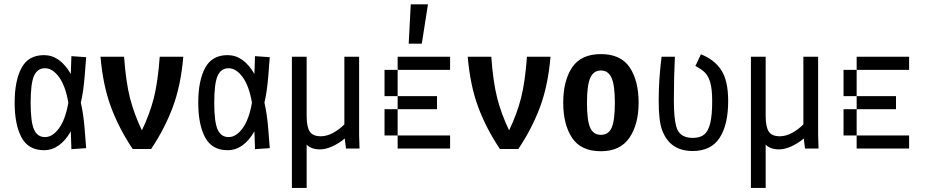

<svg xmlns="http://www.w3.org/2000/svg" viewBox="-20 -708 4415 915"><path d="M383.8 -88.9 390.6 -2 320.3 2.9 317.4 -82Q265.6 7.8 189.5 7.8Q115.2 7.8 82.5 -53.2Q49.8 -114.3 49.8 -218.8Q49.8 -323.2 82.5 -384.3Q115.2 -445.3 189.5 -445.3Q265.6 -445.3 317.4 -355.5L320.3 -440.4L390.6 -435.5L383.8 -348.6Q377.9 -272.5 365.2 -218.8Q377.9 -165 383.8 -88.9ZM305.7 -218.8Q292 -298.8 261.2 -340.8Q230.5 -382.8 194.3 -382.8Q158.2 -382.8 142.1 -346.7Q126 -310.5 126 -218.8Q126 -127 142.1 -90.8Q158.2 -54.7 194.3 -54.7Q230.5 -54.7 261.2 -96.7Q292 -138.7 305.7 -218.8Z M853.5 -437.5Q841.8 -300.8 803.7 -198.2Q765.6 -95.7 700.2 2H612.3Q546.9 -95.7 508.8 -198.2Q470.7 -300.8 459 -437.5H571.3Q580.1 -316.4 599.6 -240.2Q619.1 -164.1 656.2 -86.9Q693.4 -164.1 712.9 -240.2Q732.4 -316.4 741.2 -437.5Z M1258.8 -88.9 1265.6 -2 1195.3 2.9 1192.4 -82Q1140.6 7.8 1064.5 7.8Q990.2 7.8 957.5 -53.2Q924.8 -114.3 924.8 -218.8Q924.8 -323.2 957.5 -384.3Q990.2 -445.3 1064.5 -445.3Q1140.6 -445.3 1192.4 -355.5L1195.3 -440.4L1265.6 -435.5L1258.8 -348.6Q1252.9 -272.5 1240.2 -218.8Q1252.9 -165 1258.8 -88.9ZM1180.7 -218.8Q1167 -298.8 1136.2 -340.8Q1105.5 -382.8 1069.3 -382.8Q1033.2 -382.8 1017.1 -346.7Q1001 -310.5 1001 -218.8Q1001 -127 1017.1 -90.8Q1033.2 -54.7 1069.3 -54.7Q1105.5 -54.7 1136.2 -96.7Q1167 -138.7 1180.7 -218.8Z M1628.9 0 1623 -47.9Q1594.7 -24.4 1563.5 -10.3Q1532.2 3.9 1504.9 3.9Q1463.9 3.9 1441.4 -18.6V187.5H1371.1V-437.5H1441.4V-155.3Q1441.4 -103.5 1456.1 -81.1Q1470.7 -58.6 1508.8 -58.6Q1537.1 -58.6 1566.4 -74.2Q1595.7 -89.8 1621.1 -115.2V-437.5H1691.4V-63.5L1693.4 0Z M1875 -375V-437.5H2125V-375ZM1875 -375V-250H1812.5V-375ZM1875 -187.5V-250H2062.5V-187.5ZM1812.5 -187.5H1875V-62.5H1812.5ZM1875 0V-62.5H2125V0ZM2019.5 -687.5 1990.2 -500H1927.7L1937.5 -687.5Z M2603.5 -437.5Q2591.8 -300.8 2553.7 -198.2Q2515.6 -95.7 2450.2 2H2362.3Q2296.9 -95.7 2258.8 -198.2Q2220.7 -300.8 2209 -437.5H2321.3Q2330.1 -316.4 2349.6 -240.2Q2369.1 -164.1 2406.2 -86.9Q2443.4 -164.1 2462.9 -240.2Q2482.4 -316.4 2491.2 -437.5Z M2664.1 -218.8Q2664.1 -323.2 2706.5 -386.7Q2749 -450.2 2843.8 -450.2Q2938.5 -450.2 2981 -386.7Q3023.4 -323.2 3023.4 -218.8Q3023.4 -115.2 2979.5 -51.3Q2935.5 12.7 2843.8 12.7Q2749 12.7 2706.5 -50.8Q2664.1 -114.3 2664.1 -218.8ZM2910.2 -218.8Q2910.2 -301.8 2894.5 -336.9Q2878.9 -372.1 2843.8 -372.1Q2808.6 -372.1 2793 -336.9Q2777.3 -301.8 2777.3 -218.8Q2777.3 -133.8 2792.5 -99.6Q2807.6 -65.4 2843.8 -65.4Q2879.9 -65.4 2895 -99.6Q2910.2 -133.8 2910.2 -218.8Z M3191.4 -229.5Q3191.4 -148.4 3202.1 -107.4Q3215.8 -50.8 3281.2 -50.8Q3316.4 -50.8 3335.9 -66.9Q3355.5 -83 3364.7 -120.6Q3374 -158.2 3374 -226.6Q3374 -282.2 3365.2 -313.5Q3356.4 -344.7 3340.3 -361.3Q3324.2 -377.9 3293.9 -393.6L3320.3 -449.2Q3384.8 -423.8 3417.5 -373.5Q3450.2 -323.2 3450.2 -226.6Q3450.2 -113.3 3409.2 -50.8Q3368.2 11.7 3281.2 11.7Q3170.9 11.7 3134.8 -89.8Q3119.1 -132.8 3119.1 -227.5Q3119.1 -331.1 3132.8 -437.5H3196.3Q3191.4 -340.8 3191.4 -229.5Z M3816.4 0 3810.5 -47.9Q3782.2 -24.4 3751 -10.3Q3719.7 3.9 3692.4 3.9Q3651.4 3.9 3628.9 -18.6V187.5H3558.6V-437.5H3628.9V-155.3Q3628.9 -103.5 3643.6 -81.1Q3658.2 -58.6 3696.3 -58.6Q3724.6 -58.6 3753.9 -74.2Q3783.2 -89.8 3808.6 -115.2V-437.5H3878.9V-63.5L3880.9 0Z M4062.5 -375V-437.5H4312.5V-375ZM4062.5 -375V-250H4000V-375ZM4062.5 -187.5V-250H4250V-187.5ZM4000 -187.5H4062.5V-62.5H4000ZM4062.5 0V-62.5H4312.5V0Z"/></svg>

Font: Sudo
Style: Bold
Weight: 700
Monospace: yes
Designer: Jens Kutilek
Foundry: Jens Kutilek
Version: Version 0.040